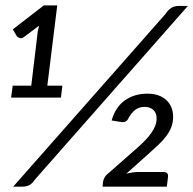

<svg xmlns="http://www.w3.org/2000/svg" viewBox="-20 -697 722 717"><path d="M21.5 0ZM109.9 -25.9Q100.1 -10.7 88.9 -5.4Q77.6 0 63.5 0H29.3L598.6 -645.5Q607.4 -659.7 619.1 -667.2Q630.9 -674.8 647.5 -674.8H681.6ZM529.8 -347.2Q575.2 -347.2 600.8 -323.5Q626.5 -299.8 626.5 -260.7Q626.5 -239.3 619.4 -221.4Q612.3 -203.6 600.1 -187.7Q587.9 -171.9 572.3 -157Q556.6 -142.1 539.6 -127L451.7 -48.3Q463.4 -51.3 474.9 -53Q486.3 -54.7 496.6 -54.7H589.8Q609.9 -54.7 607.4 -36.1L603 0H362.8L365.2 -20Q366.2 -25.4 369.4 -32.2Q372.6 -39.1 378.4 -44.4L496.1 -147.9Q510.3 -160.6 522.9 -173.8Q535.6 -187 544.9 -200.2Q554.2 -213.4 559.6 -227.1Q564.9 -240.7 564.9 -254.9Q564.9 -275.4 552.5 -286.6Q540 -297.9 521 -297.9Q499 -297.9 484.1 -286.1Q469.2 -274.4 459.5 -254.9Q455.1 -246.1 448.5 -242.9Q441.9 -239.7 429.7 -241.7L397 -247.1Q403.8 -272 416.3 -290.8Q428.7 -309.6 446 -322Q463.4 -334.5 484.6 -340.8Q505.9 -347.2 529.8 -347.2ZM27.3 -377H96.7L121.1 -580.6L126 -601.1L69.8 -559.1Q61 -552.2 53.7 -554.9Q46.4 -557.6 43 -561.5L27.8 -587.4L143.6 -676.8H193.8L156.7 -377H212.9L207.5 -332.5H21.5Z"/></svg>

Font: Carlito
Style: Italic
Weight: 400
Italic angle: -7°
Designer: Lukasz Dziedzic
Foundry: tyPoland Lukasz Dziedzic
Version: Version 1.104